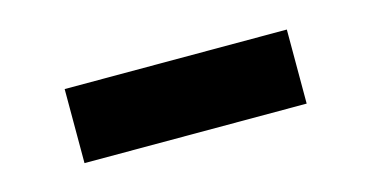

<svg xmlns="http://www.w3.org/2000/svg" viewBox="-31 -447 557 288"><g transform="rotate(-15 247.5 -302.5)"><path d="M75 -245V-360H420V-245Z"/></g></svg>

Font: Share
Style: Bold
Weight: 700
Designer: Ralph du Carrois
Version: Version 1.002